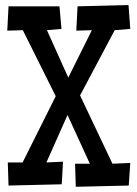

<svg xmlns="http://www.w3.org/2000/svg" viewBox="-20 -716 533 747"><path d="M486.8 -603.5 426.3 -598.6 291.5 -344.7 417.5 -79.1 486.8 -82 481 5.9 274.9 10.7 272 -79.1H329.6L242.7 -268.6L160.6 -84L225.1 -86.9L220.2 1L13.2 5.9L10.3 -84H67.9L196.8 -341.8L68.8 -598.6L8.3 -596.7L13.2 -691.4H211.4L219.2 -603.5L162.6 -598.6L245.6 -414.1L337.4 -598.6L276.9 -596.7L281.7 -691.4L480 -696.3Z"/></svg>

Font: Maiden Orange
Style: Regular
Weight: 400
Designer: Astigmatic (AOETI)
Foundry: Astigmatic (AOETI)
Version: Version 1.000